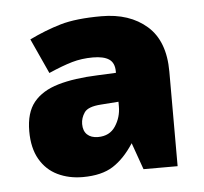

<svg xmlns="http://www.w3.org/2000/svg" viewBox="-37 -760 471 443"><g transform="rotate(-5 198.5 -539.0)"><path d="M213 -722Q278 -722 318 -687Q358 -652 358 -581V-362H279L257 -424Q235 -390 208.5 -373Q182 -356 138 -356Q106 -356 80 -368.5Q54 -381 39 -407Q24 -433 24 -472Q24 -515 43.5 -539Q63 -563 100.5 -574Q138 -585 192 -587L235 -589V-592Q235 -612 222.5 -620.5Q210 -629 185 -629Q159 -629 136.5 -622.5Q114 -616 82 -602L45 -683Q82 -701 118 -711.5Q154 -722 213 -722ZM194 -519Q164 -517 155.5 -504.5Q147 -492 147 -478Q147 -462 156 -453.5Q165 -445 181 -445Q208 -445 221.5 -465.5Q235 -486 235 -511V-522Z"/></g></svg>

Font: Noto Sans Khmer Black
Style: Regular
Weight: 900
Version: Version 2.003